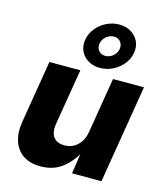

<svg xmlns="http://www.w3.org/2000/svg" viewBox="-122 -919 872 1018"><g transform="rotate(15 314.0 -409.5)"><path d="M195.3 7.8Q138.7 7.8 100.8 -17.3Q63 -42.5 47.6 -88.6Q32.2 -134.8 42.5 -196.8L99.1 -539.1H269L217.8 -230.5Q210.4 -184.6 229.2 -158.7Q248 -132.8 289.6 -132.8Q316.9 -132.8 339.4 -144.8Q361.8 -156.7 377.2 -179.4Q392.6 -202.1 397.9 -234.4L448.2 -539.1H618.2L529.3 0H367.7L388.2 -137.7H399.4Q367.2 -71.8 317.4 -32Q267.6 7.8 195.3 7.8ZM365.2 -578.1Q328.1 -578.1 300.3 -594.7Q272.5 -611.3 259.3 -639.6Q246.1 -668 252 -702.6Q257.8 -737.3 280.3 -765.4Q302.7 -793.5 336.2 -810.3Q369.6 -827.1 406.2 -827.1Q443.8 -827.1 471.4 -810.3Q499 -793.5 512.5 -765.6Q525.9 -737.8 520 -702.6Q514.6 -668 491.7 -639.6Q468.8 -611.3 435.8 -594.7Q402.8 -578.1 365.2 -578.1ZM376.5 -647Q399.9 -647 418.7 -663.1Q437.5 -679.2 441.4 -702.6Q444.8 -726.1 431.6 -741.9Q418.5 -757.8 395.5 -757.8Q372.1 -757.8 353.3 -741.9Q334.5 -726.1 330.6 -702.6Q326.7 -679.2 339.8 -663.1Q353 -647 376.5 -647Z"/></g></svg>

Font: Inter 18pt ExtraBold
Style: Italic
Weight: 800
Italic angle: -9.3988°
Designer: Rasmus Andersson
Foundry: rsms
Version: Version 4.001;git-66647c0bb